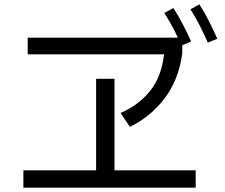

<svg xmlns="http://www.w3.org/2000/svg" viewBox="-20 -870 1040 887"><path d="M940 -673Q903 -759 860 -827L901 -850Q926 -811 946 -771Q966 -731 984 -691ZM580 -284 537 -348Q620 -384 673 -449.5Q726 -515 738 -619H108V-696H802Q772 -759 739 -810L781 -833Q805 -795 825.5 -756Q846 -717 863 -678L822 -661V-623Q805 -500 740 -415Q675 -330 580 -284ZM88 -3V-83H424V-506H509V-83H884V-3Z"/></svg>

Font: Murecho
Style: Regular
Weight: 400
Designer: Neil Summerour
Foundry: Positype
Version: Version 1.010; ttfautohint (v1.8.3)